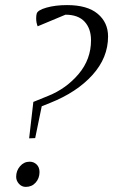

<svg xmlns="http://www.w3.org/2000/svg" viewBox="-20 -731 447 759"><path d="M43.9 -32.2Q43.9 -56.2 59.3 -74Q74.7 -91.8 97.2 -91.8Q113.3 -91.8 124.8 -80.8Q136.2 -69.8 136.2 -50.8Q136.2 -26.4 121.1 -9.3Q106 7.8 82 7.8Q65.9 7.8 54.9 -4.4Q43.9 -16.6 43.9 -32.2ZM95.2 -184.1 111.8 -328.1 170.9 -352.1Q242.2 -380.9 291 -438.7Q339.8 -496.6 339.8 -571.8Q339.8 -617.7 314.5 -645.3Q289.1 -672.9 238.8 -672.9L128.9 -627Q123 -641.6 123 -658.2Q123 -669.9 125 -676.8Q128.4 -690.9 163.8 -700.9Q199.2 -710.9 245.1 -710.9Q325.2 -710.9 366.2 -676.5Q407.2 -642.1 407.2 -586.9Q407.2 -502.9 345.5 -434.6Q283.7 -366.2 178.2 -324.2L145 -311L119.1 -185.1Z"/></svg>

Font: Dihjauti S
Style: Italic
Weight: 400
Italic angle: -9°
Designer: T. Christopher White
Version: Version 3.0.0